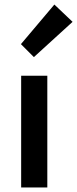

<svg xmlns="http://www.w3.org/2000/svg" viewBox="-20 -824 339 844"><path d="M73 0V-491H188V0ZM129 -573 72 -630 219 -804 299 -728Z"/></svg>

Font: Processing Sans Pro Semibold
Style: Regular
Weight: 600
Designer: Paul D. Hunt
Foundry: Adobe Systems Incorporated
Version: Version 2.020;PS 2.000;hotconv 1.0.86;makeotf.lib2.5.63406